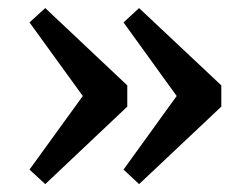

<svg xmlns="http://www.w3.org/2000/svg" viewBox="-20 -494 637 488"><path d="M207.5 -226.5 55 -437 95 -473.5 303.5 -277V-223L95 -26L55 -63L207.5 -273.5ZM446 -226.5 294 -437 333.5 -473.5 542.5 -277V-223L333.5 -26L294 -63L446 -273.5Z"/></svg>

Font: Newsreader 9pt
Style: Regular
Weight: 400
Designer: Hugues Gentile
Foundry: Production Type
Version: Version 1.003